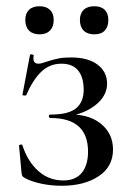

<svg xmlns="http://www.w3.org/2000/svg" viewBox="-20 -583 417 615"><path d="M262 -97Q262 -205 142 -205Q137 -205 136.5 -210.5Q136 -216 142 -216Q199 -216 223.5 -236Q248 -256 248 -295Q248 -336 230 -357.5Q212 -379 177 -379Q139 -379 112 -353Q85 -327 64 -278Q63 -277 60 -277Q51 -277 52 -280L76 -407Q76 -409 80 -409Q83 -409 86 -407.5Q89 -406 88 -405Q87 -402 87 -396Q87 -379 103 -379Q112 -379 131 -386Q153 -393 168.5 -396Q184 -399 208 -399Q262 -399 292.5 -376Q323 -353 323 -315Q323 -276 286 -246.5Q249 -217 187 -208L189 -216Q261 -220 301.5 -188Q342 -156 342 -104Q342 -49 296 -18.5Q250 12 178 12Q144 12 113 5.5Q82 -1 61 -12Q54 -16 52 -18.5Q50 -21 49 -29L41 -116Q41 -119 46 -120Q51 -121 52 -117Q69 -65 103 -35Q137 -5 183 -5Q222 -5 242 -29.5Q262 -54 262 -97ZM61 -519Q61 -540 73 -551.5Q85 -563 107 -563Q128 -563 140 -551.5Q152 -540 152 -519Q152 -497 140 -485Q128 -473 107 -473Q85 -473 73 -485Q61 -497 61 -519ZM236 -519Q236 -540 248 -551.5Q260 -563 282 -563Q304 -563 315.5 -551.5Q327 -540 327 -519Q327 -497 315.5 -485Q304 -473 282 -473Q260 -473 248 -485Q236 -497 236 -519Z"/></svg>

Font: Cormorant Infant Medium
Style: Regular
Weight: 500
Designer: Christian Thalmann (Catharsis Fonts)
Foundry: Catharsis Fonts
Version: Version 4.000